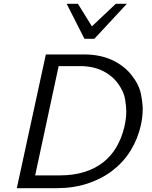

<svg xmlns="http://www.w3.org/2000/svg" viewBox="-20 -985 794 1005"><path d="M68 0 220 -700H421Q503 -700 566 -671Q629 -642 668.5 -592Q708 -542 717.5 -493.5Q727 -445 727 -414Q727 -373 717 -328Q700 -255 662.5 -195Q625 -135 568 -91.5Q511 -48 437.5 -24Q364 0 275 0ZM164 -67H294Q364 -67 420.5 -84.5Q477 -102 519 -134.5Q561 -167 589 -214.5Q617 -262 631 -321Q641 -364 641 -403Q641 -425 635 -464.5Q629 -504 598.5 -546.5Q568 -589 517.5 -614Q467 -639 398 -639H287ZM422 -782 329 -965H388L461 -847L586 -965H644L474 -782Z"/></svg>

Font: Isabella Sans
Style: Italic
Weight: 400
Italic angle: -12°
Designer: Christian Thalmann (Catharsis Fonts), Cristiano Sobral
Foundry: The Isabella Sans Project Authors
Version: Version 2.026; ttfautohint (v1.8.4.7-5d5b-dirty)